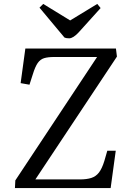

<svg xmlns="http://www.w3.org/2000/svg" viewBox="-20 -957 645 977"><path d="M575 -669 160 -44H386Q421 -44 444.5 -51.5Q468 -59 483.5 -79Q499 -99 511 -138L526 -190H569L543 0H56L58 -39L474 -667H256Q224 -667 204.5 -661Q185 -655 172 -636.5Q159 -618 147 -579L130 -526L85 -534L109 -710H570ZM181 -918 200 -937 337 -853 475 -937 492 -916 380 -792Q352 -762 332 -762Q323 -762 318 -763Q313 -764 308 -766Z"/></svg>

Font: Literata 36pt
Style: Italic
Weight: 400
Italic angle: -2°
Designer: Latin by Veronika Burian and Jose Scaglione. Greek by Irene Vlachou. Cyrillic by Vera Evstafieva
Foundry: TypeTogether
Version: Version 3.002